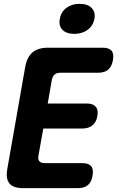

<svg xmlns="http://www.w3.org/2000/svg" viewBox="-20 -978 640 998"><path d="M228 -440H431Q463 -440 477.5 -423.5Q492 -407 486 -375Q481 -343 460.5 -326.5Q440 -310 408 -310H205L180 -170Q176 -150 184.5 -140Q193 -130 213 -130H408Q441 -130 454 -114Q467 -98 461 -65Q456 -32 437 -16Q418 0 385 0H100Q49 0 29 -24.5Q9 -49 18 -100L111 -630Q120 -681 149 -705.5Q178 -730 229 -730H514Q547 -730 560 -714Q573 -698 567 -665Q561 -632 542.5 -616Q524 -600 491 -600H296Q274 -600 263.5 -590.5Q253 -581 249 -560ZM366 -802Q325 -802 304.5 -823Q284 -844 291 -880Q297 -916 325 -937Q353 -958 394 -958Q435 -958 456 -937Q477 -916 471 -880Q464 -844 435.5 -823Q407 -802 366 -802Z"/></svg>

Font: Maple Mono NL ExtraBold
Style: Italic
Weight: 800
Italic angle: -10°
Monospace: yes
Designer: subframe7536
Version: Version 7.000